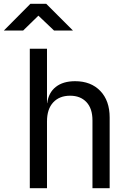

<svg xmlns="http://www.w3.org/2000/svg" viewBox="-64 -985 684 1005"><path d="M92 0V-730H182V-445H183Q190 -500 228 -530Q266 -560 329 -560Q412 -560 461 -509Q510 -458 510 -370V0H420V-355Q420 -417 388.5 -450.5Q357 -484 303 -484Q247 -484 214.5 -449Q182 -414 182 -350V0ZM-44 -825 95 -965H178L318 -825H219L137 -903L57 -825Z"/></svg>

Font: JetBrains Mono NL
Style: Regular
Weight: 400
Monospace: yes
Designer: Philipp Nurullin, Konstantin Bulenkov
Foundry: JetBrains
Version: Version 2.305; ttfautohint (v1.8.4.7-5d5b)